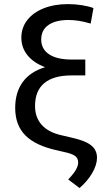

<svg xmlns="http://www.w3.org/2000/svg" viewBox="-20 -737 552 944"><path d="M316.4 -638.7Q252.9 -638.7 217.8 -613.8Q182.6 -588.9 182.6 -543Q182.6 -495.6 221.4 -470Q260.3 -444.3 331.1 -444.3H399.4V-366.2H331.1Q243.2 -366.2 197.8 -328.4Q152.3 -290.5 152.3 -215.8Q152.3 -160.6 184.1 -124.3Q215.8 -87.9 277.3 -73.2L331.1 -60.5Q377 -50.3 404.3 -37.1Q431.6 -23.9 444.3 -5.4Q457 13.2 457 39.1Q456.5 74.2 433.3 114Q410.2 153.8 371.1 187.5L315.4 145.5Q344.2 114.7 354.2 95.9Q364.3 77.1 364.3 62.5Q364.3 40.5 348.6 29.3Q333 18.1 293 9.8L263.7 2.9Q156.2 -20 105.5 -70.6Q54.7 -121.1 54.7 -206.1Q54.7 -283.2 92 -334Q129.4 -384.8 201.7 -406.7Q146.5 -427.2 115.7 -464.6Q85 -502 85 -551.8Q85 -600.6 113.8 -637.9Q142.6 -675.3 194.6 -696Q246.6 -716.8 314.5 -716.8Q349.6 -716.8 383.1 -711.4Q416.5 -706.1 439.5 -697.3L425.8 -621.1Q392.1 -630.9 366.9 -634.8Q341.8 -638.7 316.4 -638.7Z"/></svg>

Font: Pretendard Std
Style: Regular
Weight: 400
Designer: Base glyphs from Inter by Rasmus Andersson; Hangeul glyphs from Noto Sans CJK(Source Han Sans) by Jang Soo-young and Kan
Foundry: Kil Hyung-jin
Version: Version 1.309